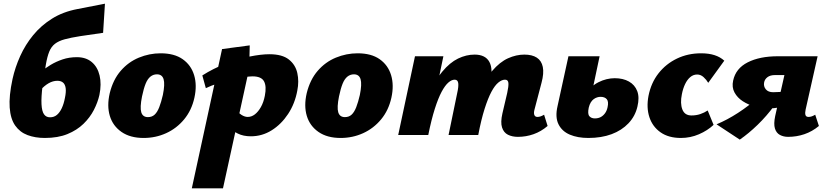

<svg xmlns="http://www.w3.org/2000/svg" viewBox="-20 -732 4481 1041"><path d="M223 16Q171 16 129.5 0.5Q88 -15 62.5 -51Q37 -87 32.5 -149Q28 -211 48 -304Q62 -367 89.5 -428Q117 -489 159.5 -541Q202 -593 261.5 -630.5Q321 -668 400 -683L549 -712L539 -554L415 -536Q364 -528 331 -519Q298 -510 278 -494.5Q258 -479 247 -452Q236 -425 228.5 -381Q221 -337 211 -269Q203 -205 205 -167Q207 -129 218.5 -112.5Q230 -96 251 -96Q273 -96 288.5 -109Q304 -122 315 -145.5Q326 -169 332 -201Q339 -234 336 -254.5Q333 -275 321.5 -284.5Q310 -294 291 -294Q267 -294 243.5 -280.5Q220 -267 199 -243L175 -317Q186 -328 206 -345.5Q226 -363 255 -380.5Q284 -398 319.5 -410Q355 -422 397 -422Q446 -422 477.5 -395.5Q509 -369 520 -322.5Q531 -276 519 -217Q510 -177 489 -136Q468 -95 432.5 -60.5Q397 -26 345.5 -5Q294 16 223 16Z M759 16Q686 16 639 -16.5Q592 -49 575.5 -103.5Q559 -158 575 -227Q593 -300 634.5 -348Q676 -396 733 -419.5Q790 -443 851 -443Q925 -443 970.5 -411Q1016 -379 1032.5 -324.5Q1049 -270 1034 -202Q1019 -134 978.5 -85Q938 -36 881 -10Q824 16 759 16ZM782 -97Q804 -97 818.5 -110.5Q833 -124 843.5 -151Q854 -178 863 -217Q875 -276 867 -302.5Q859 -329 831 -329Q811 -329 795.5 -316.5Q780 -304 769.5 -278Q759 -252 750 -209Q738 -149 746 -123Q754 -97 782 -97Z M1020 289 1184 -466 1334 -486 1331 -360 1189 289ZM1340 7Q1299 7 1269 -8Q1239 -23 1219.5 -45Q1200 -67 1191 -89L1257 -143Q1272 -120 1289.5 -109Q1307 -98 1323 -98Q1344 -98 1362 -112Q1380 -126 1394.5 -151.5Q1409 -177 1416 -213Q1426 -264 1411.5 -291Q1397 -318 1349 -318Q1331 -318 1300 -313Q1269 -308 1232.5 -299.5Q1196 -291 1160.5 -279.5Q1125 -268 1096 -254L1077 -323Q1135 -360 1201.5 -386Q1268 -412 1331.5 -425Q1395 -438 1441 -438Q1510 -438 1546 -409.5Q1582 -381 1592 -336Q1602 -291 1592 -241Q1579 -170 1542 -114Q1505 -58 1453 -25.5Q1401 7 1340 7Z M1827 16Q1754 16 1707 -16.5Q1660 -49 1643.5 -103.5Q1627 -158 1643 -227Q1661 -300 1702.5 -348Q1744 -396 1801 -419.5Q1858 -443 1919 -443Q1993 -443 2038.5 -411Q2084 -379 2100.5 -324.5Q2117 -270 2102 -202Q2087 -134 2046.5 -85Q2006 -36 1949 -10Q1892 16 1827 16ZM1850 -97Q1872 -97 1886.5 -110.5Q1901 -124 1911.5 -151Q1922 -178 1931 -217Q1943 -276 1935 -302.5Q1927 -329 1899 -329Q1879 -329 1863.5 -316.5Q1848 -304 1837.5 -278Q1827 -252 1818 -209Q1806 -149 1814 -123Q1822 -97 1850 -97Z M2788 10Q2757 10 2734 -1.5Q2711 -13 2702 -41Q2693 -69 2704 -117L2730 -228Q2738 -264 2736.5 -282Q2735 -300 2718 -300Q2701 -300 2682 -284.5Q2663 -269 2644.5 -234.5Q2626 -200 2607.5 -142Q2589 -84 2573 0H2514Q2539 -130 2573.5 -215Q2608 -300 2649 -348Q2690 -396 2734.5 -416Q2779 -436 2823 -436Q2865 -436 2890.5 -419.5Q2916 -403 2923 -369Q2930 -335 2916 -283L2878 -138Q2873 -120 2877 -109Q2881 -98 2894 -98Q2901 -98 2909.5 -100.5Q2918 -103 2930 -110L2949 -49Q2914 -19 2873 -4.5Q2832 10 2788 10ZM2139 0 2230 -427H2384L2295 0ZM2246 0Q2270 -126 2303.5 -210Q2337 -294 2378 -343.5Q2419 -393 2463.5 -414.5Q2508 -436 2553 -436Q2612 -436 2633.5 -396Q2655 -356 2636 -283L2567 0H2412L2459 -228Q2467 -263 2464.5 -281.5Q2462 -300 2445 -300Q2429 -300 2411 -284.5Q2393 -269 2374.5 -234.5Q2356 -200 2337.5 -142Q2319 -84 2302 0Z M3170 16Q3112 16 3069.5 -2Q3027 -20 3008 -58.5Q2989 -97 3003 -157L3062 -427H3231L3172 -148Q3165 -114 3175.5 -102Q3186 -90 3205 -90Q3223 -90 3236.5 -97Q3250 -104 3260 -117.5Q3270 -131 3274 -150Q3281 -181 3270 -194Q3259 -207 3236 -207Q3227 -207 3217.5 -204Q3208 -201 3199 -194.5Q3190 -188 3183 -176.5Q3176 -165 3172 -148L3150 -218Q3166 -241 3184.5 -258Q3203 -275 3224.5 -286Q3246 -297 3268.5 -302.5Q3291 -308 3313 -308Q3358 -308 3390 -290Q3422 -272 3435 -238Q3448 -204 3436 -154Q3424 -102 3387.5 -63.5Q3351 -25 3296 -4.5Q3241 16 3170 16Z M3672 16Q3605 16 3561.5 -14.5Q3518 -45 3501 -96.5Q3484 -148 3496 -212Q3510 -283 3550.5 -334.5Q3591 -386 3650.5 -414.5Q3710 -443 3781 -443Q3823 -443 3854 -433Q3885 -423 3907 -403L3820 -283Q3810 -300 3794.5 -314Q3779 -328 3760 -328Q3739 -328 3722.5 -314Q3706 -300 3694.5 -276Q3683 -252 3677 -221Q3667 -172 3679.5 -139Q3692 -106 3729 -106Q3755 -106 3777 -113.5Q3799 -121 3817 -133L3849 -55Q3816 -24 3769.5 -4Q3723 16 3672 16Z M4253 10Q4228 10 4208.5 -0.5Q4189 -11 4181.5 -35.5Q4174 -60 4183 -103L4233 -325H4182Q4156 -325 4141 -313.5Q4126 -302 4123 -285Q4119 -264 4132 -248Q4145 -232 4172 -232Q4210 -232 4241 -237.5Q4272 -243 4285 -251L4266 -173Q4238 -156 4207.5 -150Q4177 -144 4144 -144Q4110 -144 4073.5 -154Q4037 -164 4007.5 -183Q3978 -202 3962.5 -230.5Q3947 -259 3955 -295Q3969 -361 4034 -394Q4099 -427 4198 -427H4413L4348 -138Q4344 -120 4347 -109Q4350 -98 4364 -98Q4371 -98 4379.5 -100.5Q4388 -103 4400 -110L4420 -49Q4384 -19 4341.5 -4.5Q4299 10 4253 10ZM3991 25 3865 -58Q3923 -82 3981.5 -120Q4040 -158 4090 -203L4178 -159Q4137 -103 4088 -55.5Q4039 -8 3991 25Z"/></svg>

Font: Ysabeau Infant Black
Style: Italic
Weight: 900
Italic angle: -12°
Designer: Christian Thalmann (Catharsis Fonts)
Version: Version 2.001;gftools[0.9.30]; featfreeze: ss01,ss02,lnum